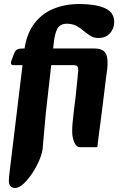

<svg xmlns="http://www.w3.org/2000/svg" viewBox="-20 -716 598 955"><path d="M55 219Q39 219 31.5 209Q24 199 24 184Q24 167 28 137L101 -466Q111 -545 148.5 -596Q186 -647 244 -671.5Q302 -696 374 -696Q453 -696 500.5 -676Q548 -656 548 -606Q548 -574 527 -550.5Q506 -527 470 -527Q447 -527 429.5 -538Q412 -549 395.5 -563Q379 -577 359.5 -587.5Q340 -598 313 -598Q279 -598 265.5 -573.5Q252 -549 247 -499L214 -208Q207 -149 202 -88.5Q197 -28 192 24Q189 49 175 82Q161 115 140 146.5Q119 178 96.5 198.5Q74 219 55 219ZM378 16Q359 16 349 -9Q339 -34 339 -63Q339 -89 342 -114.5Q345 -140 348 -170Q352 -200 356 -233Q360 -266 364 -312Q368 -346 369 -363Q370 -380 364.5 -386Q359 -392 344 -392L446 -475Q475 -475 490 -466Q505 -457 510 -441Q515 -425 515 -407Q515 -390 513.5 -374Q512 -358 507 -326L489 -179Q483 -129 478 -94Q473 -59 470 -33Q467 -7 464 16ZM46 -392Q39 -392 36 -397Q33 -402 35 -409L49 -447Q55 -463 64 -469Q73 -475 101 -475H446L410 -392Z"/></svg>

Font: Alkatra SemiBold
Style: Regular
Weight: 600
Designer: Suman Bhandary
Version: Version 1.100;gftools[0.9.22]